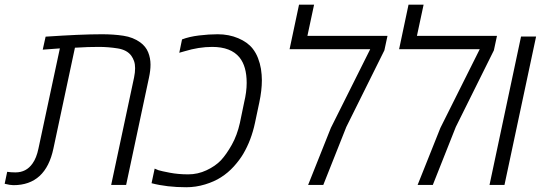

<svg xmlns="http://www.w3.org/2000/svg" viewBox="-52 -785 2305 815"><path d="M4.9 1Q-8.8 1 -32.2 -4.9L-21.5 -55.7Q-5.9 -53.2 13.7 -53.2Q59.6 -53.2 85.9 -90.8Q103 -114.3 111.3 -154.8L202.1 -579.6Q183.6 -578.1 165.8 -576.9Q147.9 -575.7 129.4 -574.2L141.6 -629.4Q214.8 -634.3 274.7 -637Q334.5 -639.6 380.9 -639.6Q430.2 -639.6 471.7 -633.3Q513.2 -627 543.5 -605Q566.9 -587.9 576.9 -563.2Q586.9 -538.6 586.9 -510.7Q586.9 -485.8 580.6 -456.5L483.4 0H419.9L517.1 -456.1Q521.5 -477.1 521.5 -495.6Q521.5 -512.7 517.1 -525.4Q512.7 -538.1 505.4 -548.3Q487.3 -573.2 447.3 -579.6Q407.2 -585.9 367.7 -585.9Q346.7 -585.9 321.3 -585.2Q295.9 -584.5 266.1 -582.5L174.8 -154.8Q142.1 1 4.9 1Z M738.8 9.8Q656.7 9.8 591.3 -7.3L604.5 -69.3Q609.9 -66.9 620.6 -62.5Q633.3 -58.6 668.9 -51.8Q704.6 -44.9 747.1 -44.9Q787.6 -44.9 824.7 -62.3Q861.8 -79.6 885.7 -104.5Q909.2 -129.9 931.9 -170.4Q954.6 -210.9 966.3 -263.2L984.4 -350.6Q995.1 -395 995.1 -433.1Q995.1 -503.4 964.8 -541Q928.2 -585.9 848.6 -585.9Q792 -585.9 731.4 -567.4Q722.2 -564.9 716.6 -563.2Q710.9 -561.5 709 -561L720.7 -617.7Q751 -629.4 793 -634.5Q835 -639.6 872.1 -639.6Q919.4 -639.6 959.2 -622.8Q999 -606 1020.5 -578.6Q1034.7 -560.5 1043.2 -538.3Q1051.8 -516.1 1055.7 -492.7Q1059.6 -466.8 1059.6 -444.8Q1059.6 -401.4 1048.8 -350.6L1030.3 -263.2Q1014.6 -189.5 980.5 -131.8Q965.3 -106 940.7 -78.6Q916 -51.3 885.7 -32.2Q857.9 -14.2 818.6 -2.2Q779.3 9.8 738.8 9.8Z M1255.9 0 1352.5 -242.2 1519.5 -576.2H1177.2L1217.3 -765.1H1281.2L1252.9 -632.8H1592.8L1579.6 -571.3L1418 -246.1L1320.3 0Z M1720.7 0 1817.4 -242.2 1984.4 -576.2H1642.1L1682.1 -765.1H1746.1L1717.8 -632.8H2057.6L2044.4 -571.3L1882.8 -246.1L1785.2 0Z M2025.9 0 2159.7 -629.9H2223.6L2089.4 0Z"/></svg>

Font: Open Sans Light
Style: Italic
Weight: 300
Italic angle: -12°
Designer: Monotype Design Team
Foundry: Monotype Imaging Inc.
Version: Version 3.003; ttfautohint (v1.8.4)